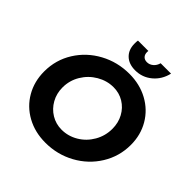

<svg xmlns="http://www.w3.org/2000/svg" viewBox="-234 -1089 1281 1281"><g transform="rotate(45 406.5 -448.5)"><path d="M802 -382Q802 -274 746 -183.5Q690 -93 595 -41Q500 11 388 11Q289 11 211 -32Q133 -75 89.5 -150.5Q46 -226 46 -320Q46 -429 102 -518.5Q158 -608 253 -659.5Q348 -711 460 -711Q558 -711 636 -668.5Q714 -626 758 -551Q802 -476 802 -382ZM208 -331Q208 -274 234 -227.5Q260 -181 304.5 -154Q349 -127 403 -127Q465 -127 519.5 -159.5Q574 -192 606.5 -248.5Q639 -305 639 -371Q639 -428 614 -474Q589 -520 545.5 -546.5Q502 -573 448 -573Q386 -573 330.5 -540.5Q275 -508 241.5 -452.5Q208 -397 208 -331ZM440 -897Q440 -874 452.5 -861Q465 -848 487 -848Q511 -848 530.5 -864.5Q550 -881 557 -908H655Q639 -839 588 -796.5Q537 -754 470 -754Q410 -754 375.5 -787.5Q341 -821 341 -878Q341 -898 343 -908H441Q440 -904 440 -897Z"/></g></svg>

Font: Gontserrat SemiBold
Style: Italic
Weight: 600
Italic angle: -11.3°
Designer: Julieta Ulanovsky
Foundry: Julieta Ulanovsky
Version: Version 6.001